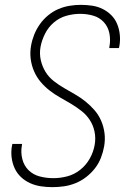

<svg xmlns="http://www.w3.org/2000/svg" viewBox="-20 -763 540 791"><path d="M196 8Q172 8 148.5 4.5Q125 1 104 -8.5Q83 -18 66.5 -33.5Q50 -49 40.5 -69.5Q31 -90 28 -113.5Q25 -137 29 -161L31 -170H71L70 -163Q65 -135 72 -107.5Q79 -80 98 -61.5Q117 -43 144 -36Q171 -29 200 -29Q228 -29 257 -36.5Q286 -44 310.5 -63.5Q335 -83 350 -110Q365 -137 370 -166Q375 -194 369.5 -220.5Q364 -247 350 -268.5Q336 -290 315.5 -306Q295 -322 272.5 -335.5Q250 -349 227.5 -361.5Q205 -374 184.5 -390Q164 -406 147.5 -425.5Q131 -445 120.5 -469Q110 -493 106.5 -520Q103 -547 108 -575Q112 -598 121 -620.5Q130 -643 144.5 -663.5Q159 -684 178.5 -700Q198 -716 220 -725.5Q242 -735 266 -739Q290 -743 313 -743Q337 -743 360 -739.5Q383 -736 403 -726Q423 -716 438.5 -700.5Q454 -685 462.5 -664.5Q471 -644 473.5 -620.5Q476 -597 472 -574L470 -565H430L431 -572Q436 -600 430.5 -626.5Q425 -653 407.5 -672Q390 -691 364 -698.5Q338 -706 310 -706Q282 -706 253.5 -698Q225 -690 202 -670.5Q179 -651 165.5 -624Q152 -597 147 -570Q142 -542 148 -515.5Q154 -489 167.5 -467Q181 -445 201.5 -429Q222 -413 244.5 -400Q267 -387 289.5 -374Q312 -361 332 -345Q352 -329 369 -309.5Q386 -290 396.5 -266Q407 -242 410.5 -215Q414 -188 409 -160Q405 -137 396 -113.5Q387 -90 371.5 -70Q356 -50 335.5 -34Q315 -18 291.5 -8.5Q268 1 244 4.5Q220 8 196 8Z"/></svg>

Font: Iosevka Term Curly Extralight
Style: Italic
Weight: 200
Italic angle: -9°
Designer: Belleve Invis
Foundry: Belleve Invis
Version: Version 32.3.0